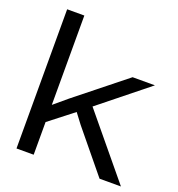

<svg xmlns="http://www.w3.org/2000/svg" viewBox="-132 -837 875 945"><g transform="rotate(20 305.5 -364.5)"><path d="M59 0V-729H149V-261L218 -319L476 -525H593L340 -322L606 0H494L316 -217L276 -270L149 -171V0Z"/></g></svg>

Font: Mona Sans Expanded
Style: Regular
Weight: 400
Width: 7
Designer: Deni Anggara
Foundry: GitHub
Version: Version 2.000